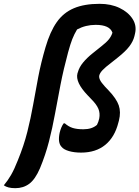

<svg xmlns="http://www.w3.org/2000/svg" viewBox="-100 -787 729 1004"><path d="M421 -767Q480 -767 525 -745.5Q570 -724 593 -688.5Q616 -653 606 -611L603 -598Q596 -570 576 -544Q556 -518 517 -487L483 -460Q450 -435 436 -420Q422 -405 419 -392Q417 -382 423 -369Q429 -356 449 -334L468 -314Q509 -271 521 -236Q533 -201 522 -157L519 -146Q500 -70 450.5 -29.5Q401 11 324 11Q288 11 260.5 3Q233 -5 222 -19Q201 -41 212 -93Q215 -106 220.5 -119.5Q226 -133 233 -142H239Q258 -125 280 -118Q302 -111 336 -111Q381 -111 407 -134Q411 -142 414 -150Q417 -158 419 -168Q424 -195 414.5 -218Q405 -241 377 -269L358 -289Q293 -357 305 -403L307 -409Q314 -435 334 -459.5Q354 -484 384 -508L429 -544Q456 -565 469 -581Q482 -597 488 -616Q474 -657 400 -657Q348 -657 303 -633Q288 -608 278 -582.5Q268 -557 256 -513Q232 -424 216.5 -344.5Q201 -265 187.5 -191Q174 -117 156 -47Q138 23 109 93Q84 151 53 174Q22 197 -20 197Q-60 197 -80 182Q-59 157 -42 127.5Q-25 98 -7 52Q25 -26 43 -98Q61 -170 73.5 -240.5Q86 -311 100 -384.5Q114 -458 138 -540Q162 -622 197 -671.5Q232 -721 286.5 -744Q341 -767 421 -767Z"/></svg>

Font: Recursive Mn Csl St SmB
Style: Italic
Weight: 600
Italic angle: -15°
Monospace: yes
Version: Version 1.079;hotconv 1.0.112;makeotfexe 2.5.65598; ttfautoh